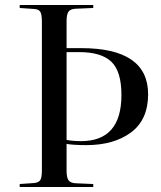

<svg xmlns="http://www.w3.org/2000/svg" viewBox="-20 -750 646 770"><path d="M59 0V-12L117 -16Q136 -18 142 -28.5Q148 -39 148 -67V-663Q148 -691 142 -702Q136 -713 117 -714L59 -718V-730H354V-718L284 -715Q262 -714 254.5 -703Q247 -692 247 -665V-557H305Q574 -557 574 -372Q574 -270 505.5 -219Q437 -168 326 -168Q299 -168 277 -169.5Q255 -171 247 -173V-65Q247 -39 254.5 -27.5Q262 -16 284 -15L354 -12V0ZM247 -189Q255 -187 271 -185.5Q287 -184 305 -184Q467 -184 467 -369Q467 -464 426.5 -502.5Q386 -541 298 -541H247Z"/></svg>

Font: Literata 72pt
Style: Regular
Weight: 400
Designer: Latin by Veronika Burian and Jose Scaglione. Greek by Irene Vlachou. Cyrillic by Vera Evstafieva.
Foundry: TypeTogether
Version: Version 3.002